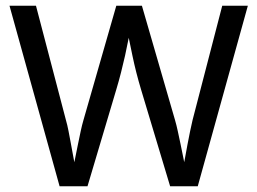

<svg xmlns="http://www.w3.org/2000/svg" viewBox="-20 -647 894 667"><path d="M449 -627Q443 -598 437.5 -569.5Q432 -541 426.5 -512Q421 -483 414.5 -454Q408 -425 400.5 -395.5Q393 -366 384 -336L284 0H220Q226 -22 231 -47Q236 -72 241 -97Q246 -122 251 -146.5Q256 -171 260.5 -192Q265 -213 270 -230L384 -627ZM13 -627H105L209 -230Q214 -213 218 -192Q222 -171 226.5 -147Q231 -123 235.5 -98Q240 -73 245 -48Q250 -23 255 0H187ZM841 -627 667 0H603Q608 -22 613 -47Q618 -72 622.5 -97Q627 -122 631.5 -146Q636 -170 640.5 -191.5Q645 -213 649 -230L752 -627ZM405 -627H473L588 -230Q593 -213 597.5 -192Q602 -171 607 -147.5Q612 -124 617 -98.5Q622 -73 627 -48Q632 -23 638 0H571L470 -336Q461 -366 453.5 -395.5Q446 -425 440 -454Q434 -483 428 -512Q422 -541 416.5 -569.5Q411 -598 405 -627Z"/></svg>

Font: Blinker
Style: Regular
Weight: 400
Designer: Juergen Huber
Foundry: supertype
Version: 1.017